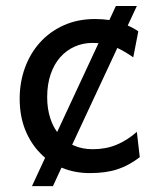

<svg xmlns="http://www.w3.org/2000/svg" viewBox="-20 -572 538 648"><path d="M451.7 -41.5Q433.1 -27.3 414.8 -17.3Q396.5 -7.3 376.5 -0.7Q356.4 5.9 333.5 9Q310.5 12.2 283.2 12.2Q233.9 12.2 190.9 -4.9Q189.5 -5.9 187.5 -6.3L158.7 56.2H87.9L132.3 -39.6Q123.5 -46.9 115.7 -55.2Q83.5 -87.9 64.9 -134.3Q46.4 -180.7 46.4 -239.3Q46.4 -294.4 64.2 -343.3Q82 -392.1 115 -428.7Q147.9 -465.3 195.1 -486.6Q242.2 -507.8 300.3 -507.8Q326.7 -507.8 349.1 -504.4L371.1 -551.8H441.9L411.1 -485.8Q430.7 -477.5 446.8 -466.3L429.7 -378.4Q402.3 -397.9 376 -410.2L223.6 -83.5L229 -81.1Q257.3 -68.4 293 -68.4Q337.4 -68.4 373.5 -83.5Q409.7 -98.6 441.9 -127ZM293 -427.2Q260.3 -427.2 232.2 -414.8Q204.1 -402.3 183.3 -378.9Q162.6 -355.5 150.9 -321.3Q139.2 -287.1 139.2 -244.1Q139.2 -204.6 149.9 -172.4Q158.2 -146.5 172.9 -126.5L312.5 -426.3Q302.7 -427.2 293 -427.2Z"/></svg>

Font: Andika Afr
Style: Regular
Weight: 400
Designer: Victor Gaultney, Annie Olsen, Julie Remington, Don Collingsworth, Eric Hays, Becca Hirsbrunner
Foundry: SIL International
Version: Version 5.000